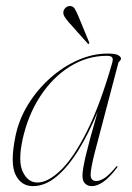

<svg xmlns="http://www.w3.org/2000/svg" viewBox="-20 -611 439 638"><path d="M295.5 -106.5Q280 -46 281.2 -27.8Q282.5 -9.5 300 -9.5Q311.5 -9.5 326.8 -19Q342 -28.5 365.5 -56.5Q368 -60 370 -58.5Q371.5 -57 369 -54Q345 -22 324 -7.2Q303 7.5 285 7.5Q272 7.5 263 -0.8Q254 -9 254 -27.5Q254 -47 265.2 -94.8Q276.5 -142.5 304.5 -239.5Q275 -167.5 240.5 -111.8Q206 -56 167.8 -24.2Q129.5 7.5 89.5 7.5Q50 7.5 31.5 -30.8Q13 -69 31.5 -159Q43 -214.5 73.5 -264Q104 -313.5 146.8 -351.5Q189.5 -389.5 238.8 -411.2Q288 -433 337 -433Q364 -433 373 -427.5Q382 -422 382 -416.5Q382 -412 378 -408.5Q374 -405 373 -401ZM55 -147.5Q39 -73.5 56.2 -39Q73.5 -4.5 104 -4.5Q139.5 -4.5 182 -45.5Q224.5 -86.5 268.5 -174Q312.5 -261.5 352.5 -401Q356.5 -414 353 -419.8Q349.5 -425.5 335 -425.5Q269.5 -425.5 212.2 -389.8Q155 -354 114 -291.5Q73 -229 55 -147.5ZM240.5 -557 276 -471Q278 -467.5 275.5 -466Q273 -463.5 271 -467L208 -537.5Q199.5 -547.5 194.2 -556Q189 -564.5 191 -574Q193 -581 198.8 -586Q204.5 -591 212.5 -591Q222.5 -591 228.2 -582Q234 -573 240.5 -557Z"/></svg>

Font: Fraunces 144pt S000 Thin
Style: Italic
Weight: 100
Italic angle: -16°
Version: Version 1.000; ttfautohint (v1.8.3)